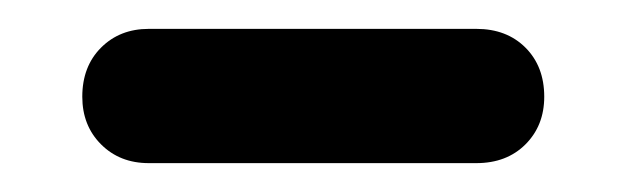

<svg xmlns="http://www.w3.org/2000/svg" viewBox="-20 -340 431 133"><path d="M83 -227Q63 -227 50 -240Q37 -253 37 -273Q37 -294 50 -307Q63 -320 83 -320H310Q331 -320 344 -307Q357 -294 357 -273Q357 -253 344 -240Q331 -227 310 -227Z"/></svg>

Font: Comfortaa SemiBold
Style: Regular
Weight: 600
Designer: Johan Aakerlund
Foundry: Johan Aakerlund
Version: Version 3.104; ttfautohint (v1.8.1.43-b0c9)